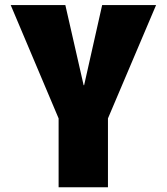

<svg xmlns="http://www.w3.org/2000/svg" viewBox="-20 -540 676 779"><path d="M23.4 -519.5H245.1L319.3 -194.3H321.3L394.5 -519.5H613.3L418 -59.6V219.7H217.8V-59.6Z"/></svg>

Font: GenEi M Gothic v2 Black
Style: Regular
Weight: 900
Version: Version 2.0